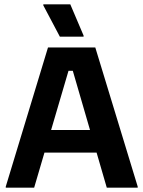

<svg xmlns="http://www.w3.org/2000/svg" viewBox="-20 -870 665 890"><path d="M138.3 0H6.7V-5L202.5 -650H421.7L618.3 -5V0H475L317.5 -541.7H297.5ZM445.8 -162.5H169.2L198.3 -267.5H416.7ZM367.5 -700H257.5L180.8 -845V-850H305.8L367.5 -705Z"/></svg>

Font: Familjen Grotesk Variable
Style: Regular
Weight: 400
Designer: Anders Wikstroem, Jonas Baeckman, Matilda Gysing, Kristian Moeller
Foundry: Familjen STHLM AB
Version: Version 2.000